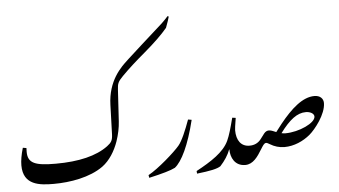

<svg xmlns="http://www.w3.org/2000/svg" viewBox="-75 -1435 2836 1608"><g transform="rotate(-5 1343.0 -631.0)"><path d="M315 18C454 18 621 -10 732 -90C795 -136 841 -211 869 -291C888 -347 900 -404 903 -456C908 -544 914 -633 919 -721C922 -772 927 -787 971 -832C1027 -889 1094 -949 1170 -1013C1255 -1085 1320 -1148 1365 -1202C1382 -1247 1392 -1277 1396 -1294L1387 -1299C1369 -1280 1352 -1260 1332 -1242C1271 -1188 1211 -1133 1150 -1079C1052 -991 992 -936 972 -914C954 -894 932 -868 912 -835C878 -779 848 -702 845 -599L837 -353C835 -302 824 -285 787 -257C690 -185 542 -149 347 -149C177 -149 112 -171 112 -269C112 -279 112 -290 113 -301L83 -306C66 -248 58 -199 58 -160C58 8 198 18 315 18Z M1116 37C1227 12 1301 -9 1337 -28C1396 -74 1461 -206 1512 -416L1482 -421C1451 -335 1414 -246 1382 -209C1339 -158 1197 -32 1112 14Z M1518 37C1630 24 1689 12 1718 -8C1757 -51 1786 -95 1803 -141H1805C1805 -74 1839 0 1927 0C1965 0 2020 -25 2020 -101C2020 -130 2008 -158 1976 -158C1906 -158 1867 -211 1867 -297C1867 -312 1870 -330 1881 -400L1852 -404C1831 -322 1813 -258 1793 -215C1750 -122 1642 -53 1516 15Z M1927 0C1993 0 2033 -59 2070 -120C2087 -147 2099 -169 2116 -169C2123 -169 2133 -164 2146 -156C2183 -133 2224 -121 2268 -121C2347 -121 2426 -156 2484 -205C2532 -245 2628 -366 2628 -460C2628 -497 2601 -525 2553 -525C2453 -525 2356 -437 2260 -318C2243 -297 2226 -275 2209 -252C2193 -257 2171 -271 2148 -271C2133 -271 2119 -264 2107 -249C2096 -234 2084 -219 2073 -204C2049 -173 2017 -158 1977 -158C1936 -158 1885 -131 1885 -57C1885 -20 1899 0 1927 0ZM2284 -235C2275 -235 2264 -236 2252 -239C2332 -347 2397 -397 2470 -397C2505 -397 2539 -380 2539 -354C2539 -300 2400 -235 2284 -235Z"/></g></svg>

Font: Noto Nastaliq Urdu
Style: Regular
Weight: 400
Designer: Monotype Design Team (Patrick Giasson: type design, Kamal Mansour: OpenType code, Glenda Bellarosa). Updated by Simon Co
Foundry: Monotype Imaging Inc., Simon Cozens
Version: Version 3.009